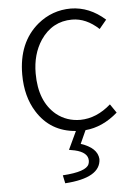

<svg xmlns="http://www.w3.org/2000/svg" viewBox="-55 -589 608 876"><g transform="rotate(-5 249.0 -151.0)"><path d="M321.3 11.7 293.9 72.3Q369.1 96.7 373 148.4Q371.1 234.4 208 245.1L200.2 208Q308.6 201.2 321.3 167Q324.2 159.2 324.2 151.4Q324.2 113.3 264.6 99.6Q252 96.7 238.3 94.7L277.3 11.7Q161.1 2.9 100.6 -93.8Q55.7 -165 55.7 -265.6Q55.7 -413.1 150.4 -492.2Q216.8 -546.9 302.7 -546.9Q387.7 -545.9 459 -482.4L425.8 -442.4Q368.2 -496.1 303.7 -496.1Q212.9 -496.1 159.2 -417Q117.2 -353.5 117.2 -265.6Q117.2 -136.7 193.4 -74.2Q240.2 -37.1 302.7 -37.1Q377 -38.1 442.4 -95.7L469.7 -55.7Q400.4 4.9 321.3 11.7Z"/></g></svg>

Font: Taipei Sans TC Beta Light
Style: Regular
Weight: 300
Designer: JT Foundry
Foundry: JT Foundry
Version: Version 1.000